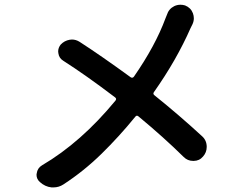

<svg xmlns="http://www.w3.org/2000/svg" viewBox="-20 -774 1040 814"><path d="M687.5 -710.9Q695.3 -736.3 718.8 -748Q731.4 -753.9 745.1 -753.9Q754.9 -753.9 764.6 -751Q789.1 -741.2 797.9 -717.8Q801.8 -707 801.8 -696.3Q801.8 -683.6 795.9 -670.9Q792 -663.1 788.1 -655.3Q728.5 -519.5 632.8 -383.8Q627 -376 634.8 -370.1Q739.3 -286.1 836.9 -196.3Q856.4 -178.7 856.4 -151.4Q856.4 -127.9 840.8 -110.4Q825.2 -91.8 800.8 -91.8Q799.8 -91.8 798.8 -91.8Q775.4 -91.8 758.8 -108.4Q675.8 -190.4 567.4 -280.3Q559.6 -287.1 553.7 -279.3Q485.4 -195.3 410.6 -122.1Q335.9 -48.8 249 7.8Q229.5 20.5 207 20.5Q202.1 20.5 198.2 20.5Q170.9 17.6 149.4 -2Q134.8 -14.6 134.8 -33.2Q134.8 -36.1 135.7 -39.1Q138.7 -61.5 158.2 -73.2Q323.2 -169.9 469.7 -347.7Q475.6 -355.5 467.8 -361.3Q342.8 -456.1 248 -516.6Q230.5 -527.3 227.5 -547.9Q226.6 -551.8 226.6 -555.7Q226.6 -571.3 237.3 -585Q252.9 -601.6 275.4 -605.5Q280.3 -606.4 285.2 -606.4Q301.8 -606.4 317.4 -596.7Q408.2 -538.1 534.2 -446.3Q542 -441.4 547.9 -449.2Q638.7 -580.1 681.6 -696.3Q684.6 -703.1 687.5 -710.9Z"/></svg>

Font: Gen Jyuu GothicX Medium
Style: Regular
Weight: 500
Designer: Ryoko NISHIZUKA (kana &amp; ideographs); Paul D. Hunt (Latin, Greek &amp; Cyrillic); Wenlong ZHANG (bopomofo); Sandoll C
Version: Version 1.058.20140828